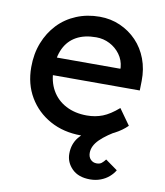

<svg xmlns="http://www.w3.org/2000/svg" viewBox="-83 -605 751 874"><g transform="rotate(10 293.0 -168.5)"><path d="M279 101Q279 56 305 24Q331 -8 374 -33Q417 -58 469 -80L491 -45Q430 -11 400 19Q370 49 370 81Q370 100 381 111.5Q392 123 409 123Q423 123 431.5 116.5Q440 110 449 98L505 138Q496 154 479.5 168.5Q463 183 440.5 191.5Q418 200 392 200Q338 200 308.5 170.5Q279 141 279 101ZM40 -257Q40 -319 60 -370Q80 -421 115.5 -458.5Q151 -496 200.5 -516.5Q250 -537 308 -537Q359 -537 403 -517.5Q447 -498 479.5 -464Q512 -430 529.5 -383.5Q547 -337 546 -282L545 -238H116L93 -320H456L441 -303V-327Q438 -360 419 -386Q400 -412 371 -427Q342 -442 308 -442Q254 -442 217 -421.5Q180 -401 161 -361.5Q142 -322 142 -264Q142 -209 165 -168.5Q188 -128 230 -106Q272 -84 327 -84Q366 -84 399.5 -97Q433 -110 472 -144L524 -71Q500 -47 465.5 -29Q431 -11 392.5 -0.5Q354 10 317 10Q236 10 173.5 -24.5Q111 -59 75.5 -119Q40 -179 40 -257Z"/></g></svg>

Font: Mach
Style: Regular
Weight: 400
Version: Version 1.002